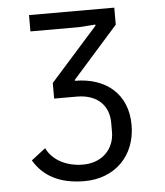

<svg xmlns="http://www.w3.org/2000/svg" viewBox="-52 -562 705 821"><g transform="rotate(-5 300.0 -152.0)"><path d="M278 212C406 212 499 125 499 -10C499 -143 407 -219 274 -219V-223L469 -443V-516H103V-446H312L382 -451V-446L179 -218V-151H276C364 -151 413 -101 413 -27V12C413 85 361 141 278 141C209 141 148 111 122 57L61 104C102 174 173 212 278 212Z"/></g></svg>

Font: IBM Plex Mono
Style: Regular
Weight: 400
Monospace: yes
Designer: Mike Abbink, Paul van der Laan, Pieter van Rosmalen
Foundry: Bold Monday
Version: Version 2.004